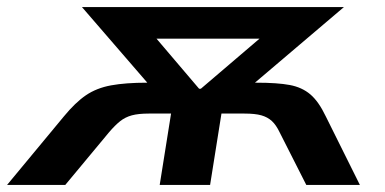

<svg xmlns="http://www.w3.org/2000/svg" viewBox="-57 -521 1085 541"><path d="M-37 0 123 -193Q155 -232 185 -252.5Q215 -273 256 -280.5Q297 -288 357 -288H427L384 -258L174 -501H912L626 -258L597 -288H665Q725 -288 759.5 -281.5Q794 -275 817.5 -255Q841 -235 861 -193L957 0H806L731 -148Q721 -169 709 -180Q697 -191 679.5 -196Q662 -201 632 -201H567L535 0H393L425 -201H362Q333 -201 314.5 -196Q296 -191 281.5 -179.5Q267 -168 250 -148L127 0ZM504 -271H509L721 -452L720 -412H341L350 -452Z"/></svg>

Font: Nunito Sans 7pt SemiExpanded
Style: Bold Italic
Weight: 700
Width: 6
Italic angle: -9°
Designer: Vernon Adams
Foundry: Vernon Adams
Version: Version 3.101;gftools[0.9.27]